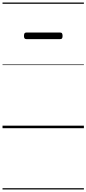

<svg xmlns="http://www.w3.org/2000/svg" viewBox="-20 -1016 685 1522"><path d="M189 -706Q178 -706 174 -712.5Q170 -719 170 -731Q170 -744 174 -751Q178 -758 189 -758H457Q468 -758 472 -751Q476 -744 476 -731Q476 -719 472 -712.5Q468 -706 457 -706ZM0 476H645V486H0ZM0 -20H645V0H0ZM0 -505H645V-500H0ZM0 -996H645V-986H0Z"/></svg>

Font: Playwrite PL Guides
Style: Regular
Weight: 400
Designer: Veronika Burian, José Scaglione
Foundry: TypeTogether
Version: Version 1.003